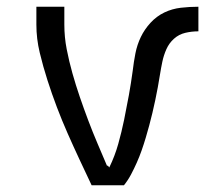

<svg xmlns="http://www.w3.org/2000/svg" viewBox="-20 -550 640 570"><path d="M252 0Q234 -38 216 -76.5Q198 -115 181 -153.5Q164 -192 149 -231.5Q134 -271 121 -311.5Q108 -352 98 -393.5Q88 -435 88 -477V-530H171V-477Q171 -440 178 -404Q185 -368 195 -332.5Q205 -297 217 -262Q229 -227 242 -192.5Q255 -158 269.5 -124Q284 -90 298 -57L300 -59L304 -53L305 -54Q321 -87 331 -122.5Q341 -158 348.5 -194.5Q356 -231 362.5 -267Q369 -303 374 -340Q377 -366 382 -391.5Q387 -417 398 -440Q409 -463 427 -482.5Q445 -502 468 -513Q491 -524 517 -527Q543 -530 569 -530V-457Q549 -457 530 -452.5Q511 -448 496.5 -435Q482 -422 474 -404Q466 -386 462 -367Q458 -348 455 -329Q452 -310 448.5 -291Q445 -272 441 -253Q437 -234 432.5 -215Q428 -196 423 -177.5Q418 -159 412.5 -140.5Q407 -122 400.5 -103.5Q394 -85 386 -67Q378 -49 369 -32Q360 -15 348 0Z"/></svg>

Font: Iosevka Curly Extended
Style: Regular
Weight: 400
Width: 7
Monospace: yes
Designer: Belleve Invis
Foundry: Belleve Invis
Version: Version 11.1.0; ttfautohint (v1.8.3)